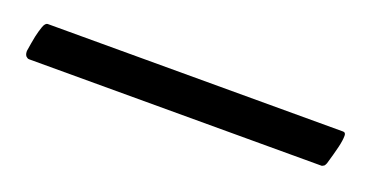

<svg xmlns="http://www.w3.org/2000/svg" viewBox="-20 -121 533 272"><g transform="rotate(20 246.0 15.0)"><path d="M10 33Q12 20 14 10Q16 1 18.5 -6Q21 -13 25 -13H470Q474 -13 474 -8Q474 -1 471.5 9.5Q469 20 464 37Q462 42 460 42Q459 43 458 43H17Q15 43 14 42Q10 40 10 33Z"/></g></svg>

Font: Vermiglione SemiBold
Style: Regular
Weight: 600
Version: Version 1.000